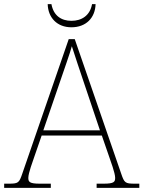

<svg xmlns="http://www.w3.org/2000/svg" viewBox="-24 -902 689 922"><path d="M319 -771C390 -771 433 -817 435 -882H418C408 -827 368 -802 319 -802C270 -802 233 -827 223 -882H205C207 -817 250 -771 319 -771ZM-4 0H220V-20H167C117 -20 112 -29 112 -48C112 -71 134 -129 140 -147L176 -251H465L501 -147C507 -129 529 -71 529 -48C529 -29 524 -20 474 -20H440V0H645V-20H623C577 -20 573 -24 558 -68L335 -714H306L83 -68C68 -24 64 -20 18 -20H-4ZM184 -276 266 -515C281 -560 313 -649 321 -680C335 -638 360 -559 379 -505L456 -276Z"/></svg>

Font: Noto Serif Malayalam Thin
Style: Regular
Weight: 100
Designer: Indian type Foundry, Jelle Bosma, Monotype Design Team
Foundry: Monotype Imaging Inc.
Version: Version 2.104